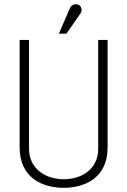

<svg xmlns="http://www.w3.org/2000/svg" viewBox="-20 -892 606 919"><path d="M74 -701V-186C74 -39 186 7 285 7C384 7 495 -39 495 -186V-701H450V-180C450 -81 369 -34 285 -34C202 -34 119 -81 119 -180V-701ZM262 -731H298L366 -829C375 -842 371 -864 353 -870C337 -875 321 -868 314 -852Z"/></svg>

Font: Advent Pro
Style: Light
Weight: 300
Designer: Andreas Kalpakidis
Foundry: Andreas Kalpakidis
Version: Version 2.002 2007